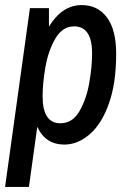

<svg xmlns="http://www.w3.org/2000/svg" viewBox="-21 -558 511 757"><path d="M97 -526H172V-453Q224 -538 301 -538Q364 -538 400.5 -489.5Q437 -441 437 -346Q437 -229 408 -148.5Q379 -68 332 -28Q285 12 233 12Q158 12 126 -58L93 179H-1ZM342 -348Q342 -454 271 -454Q225 -454 197 -405.5Q169 -357 158 -293Q147 -229 147 -178Q147 -72 217 -72Q265 -72 292.5 -120Q320 -168 331 -231.5Q342 -295 342 -348Z"/></svg>

Font: Archivo Narrow Medium
Style: Italic
Weight: 500
Italic angle: -8°
Designer: Hector Gatti
Foundry: Omnibus-Type
Version: Version 2.001